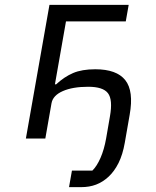

<svg xmlns="http://www.w3.org/2000/svg" viewBox="-20 -570 640 790"><path d="M276 132H360Q378.5 114 393.5 79.8Q408.5 45.5 416.5 0.5L432.5 -92Q444.5 -160 424.2 -186.5Q404 -213 343 -213Q279 -213 238.5 -195.2Q198 -177.5 192 -145.5L166.5 0H86.5L183.5 -550H509.5L497.5 -482H251.5L206 -223H211Q244.5 -254 280.8 -269.5Q317 -285 372 -285Q460 -285 495.5 -240.2Q531 -195.5 513.5 -97.5L493.5 17Q485 66 467.8 100.5Q450.5 135 426.8 157Q403 179 375.5 189.5Q348 200 314 200H264L276 132Z"/></svg>

Font: JuliaMono BoldItalic
Style: Regular
Weight: 700
Italic angle: -9°
Monospace: yes
Designer: cormullion
Foundry: corm
Version: Version 0.049; ttfautohint (v1.8.4)